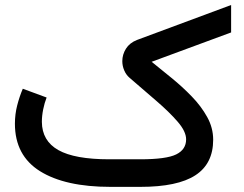

<svg xmlns="http://www.w3.org/2000/svg" viewBox="-20 -728 951 748"><path d="M526.4 -107.4Q627.9 -107.4 666.5 -126.5Q705.1 -145.5 705.1 -185.1Q705.1 -215.8 672.1 -253.9Q639.2 -292 588.6 -335.4Q538.1 -378.9 484.9 -424.8Q471.2 -436.5 463.9 -453.9Q456.5 -471.2 456.5 -489.7Q456.5 -515.6 470.7 -538.3Q484.9 -561 513.7 -572.3L880.4 -708.5V-601.6L570.8 -487.3Q606.9 -458 648.4 -424.3Q689.9 -390.6 726.8 -352.5Q763.7 -314.5 787.1 -272.2Q810.5 -230 810.5 -183.6Q810.5 -90.3 741.2 -45.2Q671.9 0 526.9 0H410.2Q233.9 0 136 -61Q38.1 -122.1 38.1 -246.1Q38.1 -282.7 46.9 -317.1Q55.7 -351.6 68.8 -382.3L161.6 -348.1Q153.3 -327.1 148.2 -301.8Q143.1 -276.4 143.1 -253.4Q143.6 -179.2 207.3 -143.3Q271 -107.4 405.3 -107.4Z"/></svg>

Font: Vazir Medium WOL-UI
Style: Medium-WOL-UI
Weight: 500
Designer: Saber Rastikerdar
Foundry: Saber Rastikerdar
Version: Version 30.1.0